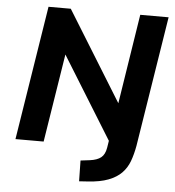

<svg xmlns="http://www.w3.org/2000/svg" viewBox="-59 -760 914 1005"><g transform="rotate(5 398.0 -257.0)"><path d="M394 191 392 82 441 76Q479 71 499 55Q519 39 525 3L535 -60L551 -1L256 -478H267L191 0H43L155 -705H272L571 -221H561L637 -705H786L677 -20Q669 25 655.5 61.5Q642 98 616 124.5Q590 151 547 167.5Q504 184 439 188Z"/></g></svg>

Font: Nunito Sans 9pt ExtraBold
Style: Italic
Weight: 800
Italic angle: -9°
Version: Version 3.101;gftools[0.9.27]